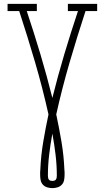

<svg xmlns="http://www.w3.org/2000/svg" viewBox="-20 -755 540 990"><path d="M250 215Q237 215 223.5 211Q210 207 201 197Q192 187 189.5 173.5Q187 160 187 147Q187 140 187 133Q187 126 188 119Q191 47 203 -24Q215 -95 230 -165Q200 -300 161 -433.5Q122 -567 79 -698H19V-735H170V-698H118Q155 -587 188.5 -475Q222 -363 250 -250Q278 -363 311.5 -475Q345 -587 382 -698H330V-735H481V-698H421Q378 -567 339 -433.5Q300 -300 270 -165Q285 -95 297 -24Q309 47 312 119Q313 126 313 133Q313 140 313 147Q313 160 310.5 173.5Q308 187 299 197Q290 207 276.5 211Q263 215 250 215ZM250 178Q255 178 260 176.5Q265 175 268 171Q271 167 272 161.5Q273 156 273 151Q273 97 266.5 42.5Q260 -12 250 -66Q240 -12 233.5 42.5Q227 97 227 151Q227 156 228 161.5Q229 167 232 171Q235 175 240 176.5Q245 178 250 178Z"/></svg>

Font: Iosevka Curly Slab Extralight
Style: Regular
Weight: 200
Monospace: yes
Designer: Belleve Invis
Foundry: Belleve Invis
Version: Version 22.1.2; ttfautohint (v1.8.4)